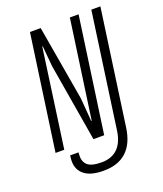

<svg xmlns="http://www.w3.org/2000/svg" viewBox="-157 -788 913 1076"><g transform="rotate(-20 300.0 -250.0)"><path d="M272 186Q194 186 156 152.5Q118 119 124 60L126 41H176L175 54Q172 94 195 116Q218 138 280 138Q339 138 374.5 104Q410 70 420 4L517 -686H571L474 4Q461 94 411 140Q361 186 276 186ZM54 0 151 -686H215L292 -238L303 -100H306L389 -686H441L344 0H280L202 -464L191 -586H188L106 0Z"/></g></svg>

Font: Chivo Mono Medium Thin
Style: Italic
Weight: 250
Italic angle: -8.05°
Monospace: yes
Version: Version 1.008